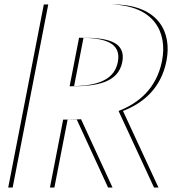

<svg xmlns="http://www.w3.org/2000/svg" viewBox="-20 -845 775 865"><path d="M177.4 -825 17 0H205L264.5 -306C281.3 -306.1 302 -306.5 325.2 -307.8L467 0H674L514.1 -345.1C603.9 -379.9 685.5 -445.9 710 -571C734.9 -697.9 676.3 -820.4 478.4 -825ZM293.6 -456C385.5 -458 491.7 -468.2 510.8 -565C528.8 -656 445.2 -675 336.2 -675ZM197.4 -825H498.4C696.3 -820.4 754.9 -697.9 730 -571C705.5 -445.9 623.9 -379.9 534.1 -345.1L694 0H487L345.2 -307.8C322 -306.5 301.3 -306.1 284.5 -306L225 0H37ZM313.6 -456 356.2 -675C465.2 -675 548.8 -656 530.8 -565C511.7 -468.2 405.5 -458 313.6 -456Z"/></svg>

Font: Hussar Plate
Style: Obl
Weight: 700
Foundry: Cannot Into Space Fonts
Version: Version 0.798247